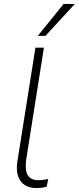

<svg xmlns="http://www.w3.org/2000/svg" viewBox="-20 -947 400 975"><path d="M166 8Q109 8 83.5 -29Q58 -66 69 -132L160 -705H203L113 -136Q109 -105 112.5 -81.5Q116 -58 131.5 -45Q147 -32 176 -32Q189 -32 202 -34Q215 -36 225 -38L217 1Q202 5 190 6.5Q178 8 166 8ZM172 -765 303 -927H360L211 -765Z"/></svg>

Font: Nunito Sans 10pt SemiCondensed ExtraLight
Style: Italic
Weight: 250
Width: 4
Italic angle: -9°
Designer: Vernon Adams
Foundry: Vernon Adams
Version: Version 3.101;gftools[0.9.27]